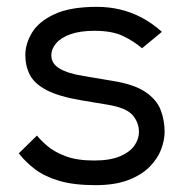

<svg xmlns="http://www.w3.org/2000/svg" viewBox="-20 -530 542 561"><path d="M395 -389Q372 -409 340 -424.5Q308 -440 256 -440Q214 -440 186 -430Q158 -420 144 -403.5Q130 -387 130 -368Q130 -344 154.5 -329.5Q179 -315 224 -308L307 -294Q371 -284 404.5 -261.5Q438 -239 449.5 -208.5Q461 -178 461 -145Q461 -121 451 -94Q441 -67 417.5 -43Q394 -19 355 -4Q316 11 259 11Q196 11 153.5 -1.5Q111 -14 83 -35Q55 -56 35 -82L88 -134Q99 -120 119 -103Q139 -86 172 -73.5Q205 -61 255 -61Q302 -61 331 -73.5Q360 -86 373 -105Q386 -124 386 -144Q386 -172 367.5 -193.5Q349 -215 295 -224L217 -237Q152 -248 116.5 -266.5Q81 -285 67.5 -311Q54 -337 54 -369Q54 -402 73.5 -434.5Q93 -467 139 -488.5Q185 -510 263 -510Q299 -510 332 -502Q365 -494 395 -478Q425 -462 453 -437Z"/></svg>

Font: Nata Sans
Style: Regular
Weight: 400
Designer: Daniel Uzquiano Cruz
Version: Version 1.001